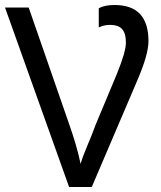

<svg xmlns="http://www.w3.org/2000/svg" viewBox="-20 -744 640 764"><path d="M570.8 -580.1C570.8 -676.3 525.9 -724.1 436 -724.1C409.2 -724.1 388.2 -719.7 373 -710.9V-634.8C386.7 -641.6 401.9 -645 418 -645C459 -645 481 -626.5 481 -574.2C481 -549.8 468.8 -508.3 444.8 -449.2L359.9 -246.1C352.5 -225.1 341.8 -197.8 327.6 -164.6C315.4 -135.7 306.2 -111.8 300.8 -91.8C291.5 -137.2 276.4 -189.5 255.9 -248L94.2 -713.9H0L254.9 0H345.2L525.9 -422.9C555.7 -492.2 570.8 -544.4 570.8 -580.1Z"/></svg>

Font: Noto Reveo Sans
Style: Regular
Weight: 400
Designer: Monotype Design team
Foundry: Monotype Imaging Inc.
Version: Version 1.04